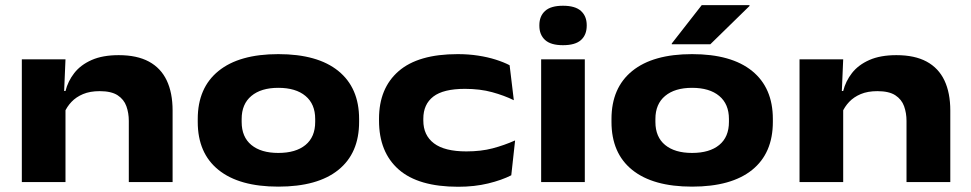

<svg xmlns="http://www.w3.org/2000/svg" viewBox="-20 -713 3802 752"><path d="M484.5 0V-239.5Q484.5 -270.5 475 -297Q465.5 -323.5 440.8 -339.8Q416 -356 370.5 -356Q332.5 -356 305.2 -344.5Q278 -333 260 -314Q242 -295 232 -271.5L213 -356.5H236.5Q246 -395 271 -427Q296 -459 339 -478Q382 -497 445 -497Q516.5 -497 563.2 -471.8Q610 -446.5 633 -398Q656 -349.5 656 -280V0ZM65.5 0V-480.5H236.5L230 -327.5L236.5 -311V0Z M1070 18Q917 18 835.8 -47.5Q754.5 -113 754.5 -235.5V-247Q754.5 -369 835.8 -435Q917 -501 1070 -501Q1224 -501 1305.2 -435Q1386.5 -369 1386.5 -247V-235.5Q1386.5 -113 1305.2 -47.5Q1224 18 1070 18ZM1070 -114Q1138.5 -114 1176.5 -145.2Q1214.5 -176.5 1214.5 -235.5V-247Q1214.5 -305.5 1176.5 -337.2Q1138.5 -369 1070 -369Q1002.5 -369 964.5 -337.2Q926.5 -305.5 926.5 -247V-235.5Q926.5 -176.5 964.5 -145.2Q1002.5 -114 1070 -114Z M1774.5 18.5Q1618.5 18.5 1541.5 -49.2Q1464.5 -117 1464.5 -240.5V-248Q1464.5 -367.5 1541.2 -434.2Q1618 -501 1772.5 -501Q1815 -501 1852.5 -495.2Q1890 -489.5 1921.5 -479.5Q1953 -469.5 1976 -457.5L1992.5 -320.5Q1955 -339 1907.5 -352Q1860 -365 1801 -365Q1716.5 -365 1677.2 -334.8Q1638 -304.5 1638 -248V-241Q1638 -183 1679.8 -151.5Q1721.5 -120 1806.5 -120Q1864 -120 1909.5 -132Q1955 -144 1997.5 -163L1982.5 -26.5Q1945.5 -7.5 1892 5.5Q1838.5 18.5 1774.5 18.5Z M2099.5 0V-480.5H2270.5V0ZM2185 -536Q2137 -536 2114.8 -556.5Q2092.5 -577 2092.5 -612V-614.5Q2092.5 -649.5 2114.8 -670Q2137 -690.5 2185 -690.5Q2233 -690.5 2255.5 -670Q2278 -649.5 2278 -614.5V-612.5Q2278 -576.5 2255.5 -556.2Q2233 -536 2185 -536Z M2690.5 18Q2537.5 18 2456.2 -47.5Q2375 -113 2375 -235.5V-247Q2375 -369 2456.2 -435Q2537.5 -501 2690.5 -501Q2844.5 -501 2925.8 -435Q3007 -369 3007 -247V-235.5Q3007 -113 2925.8 -47.5Q2844.5 18 2690.5 18ZM2690.5 -114Q2759 -114 2797 -145.2Q2835 -176.5 2835 -235.5V-247Q2835 -305.5 2797 -337.2Q2759 -369 2690.5 -369Q2623 -369 2585 -337.2Q2547 -305.5 2547 -247V-235.5Q2547 -176.5 2585 -145.2Q2623 -114 2690.5 -114ZM2728.5 -693H2915.5V-689.5L2762 -539.5H2611V-542.5Z M3530.5 0V-239.5Q3530.5 -270.5 3521 -297Q3511.5 -323.5 3486.8 -339.8Q3462 -356 3416.5 -356Q3378.5 -356 3351.2 -344.5Q3324 -333 3306 -314Q3288 -295 3278 -271.5L3259 -356.5H3282.5Q3292 -395 3317 -427Q3342 -459 3385 -478Q3428 -497 3491 -497Q3562.5 -497 3609.2 -471.8Q3656 -446.5 3679 -398Q3702 -349.5 3702 -280V0ZM3111.5 0V-480.5H3282.5L3276 -327.5L3282.5 -311V0Z"/></svg>

Font: Anek Latin Expanded
Style: Bold
Weight: 700
Width: 7
Designer: Yesha Goshar
Foundry: Ek Type
Version: Version 1.003